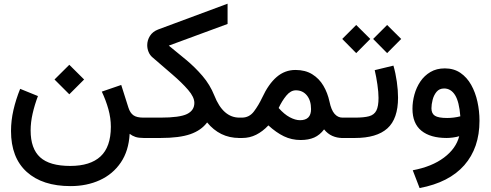

<svg xmlns="http://www.w3.org/2000/svg" viewBox="-20 -728 2588 1013"><path d="M267.6 -308.6 345.7 -386.2 423.8 -308.6 345.7 -230.5ZM564.9 -58.6Q564.9 -105 551.8 -152.1Q538.6 -199.2 517.1 -244.6L619.6 -279.8L657.7 -159.7Q666.5 -132.3 683.8 -119.9Q701.2 -107.4 736.3 -107.4H755.9V0H738.3Q711.4 0 694.6 -5.6Q677.7 -11.2 664.1 -22Q659.2 67.9 617.4 129.4Q575.7 190.9 506.8 222.4Q438 253.9 352.1 253.9Q204.1 253.9 121.1 179Q38.1 104 38.1 -37.1Q38.1 -91.8 51 -147.9Q64 -204.1 86.4 -259.3L180.2 -221.2Q162.6 -174.8 152.1 -128.7Q141.6 -82.5 141.6 -39.6Q141.6 56.2 191.7 101.8Q241.7 147.5 350.6 147.5Q456.1 147.5 510.3 97.4Q564.5 47.4 564.9 -58.6Z M870.6 -487.3Q915 -451.2 961.9 -412.4Q1008.8 -373.5 1048.3 -327.4Q1087.9 -281.2 1110.8 -224.1Q1156.7 -107.4 1243.2 -107.4H1257.3V0H1243.2Q1190.4 0 1147.9 -21Q1105.5 -42 1072.8 -82Q1041.5 -40 983.9 -20Q926.3 0 827.1 0H736.3V-107.4H826.7Q928.2 -107.4 966.8 -126.5Q1005.4 -145.5 1005.4 -185.1Q1005.4 -215.8 972.4 -253.9Q939.5 -292 888.9 -335.4Q838.4 -378.9 785.2 -424.8Q771 -436.5 763.9 -453.9Q756.8 -471.2 756.8 -489.7Q756.8 -515.6 771 -538.3Q785.2 -561 814 -572.3L1180.7 -708.5V-601.6Z M1396 -66.4Q1365.7 -34.2 1331.5 -17.1Q1297.4 0 1258.3 0H1237.8V-107.4H1255.9Q1295.4 -107.4 1320.1 -140.4Q1344.7 -173.3 1363.3 -212.9Q1396.5 -284.7 1439.7 -321.8Q1482.9 -358.9 1538.6 -358.9Q1590.8 -358.9 1627.4 -336.2Q1664.1 -313.5 1686.3 -275.6Q1708.5 -237.8 1718.3 -192.4Q1727.5 -147.5 1745.1 -127.4Q1762.7 -107.4 1786.6 -107.4H1799.8V0H1786.1Q1758.3 0 1733.4 -11Q1708.5 -22 1689.9 -45.4Q1667.5 -15.6 1637.7 -2.4Q1607.9 10.7 1566.4 10.7Q1518.6 10.7 1477.8 -9Q1437 -28.8 1396 -66.4ZM1450.2 -158.2Q1479.5 -125 1508.8 -109.4Q1538.1 -93.8 1563 -93.8Q1621.1 -93.8 1621.1 -152.3Q1621.1 -197.8 1599.1 -224.6Q1577.1 -251.5 1541 -251.5Q1513.7 -251.5 1490.7 -223.6Q1467.8 -195.8 1450.2 -158.2Z M2055.7 -381.8Q2067.4 -341.8 2073.7 -296.6Q2080.1 -251.5 2080.1 -212.9Q2080.1 -101.1 2023.7 -50.5Q1967.3 0 1853 0H1780.3V-107.4H1853Q1900.4 -107.4 1927.2 -114.7Q1954.1 -122.1 1965.6 -144.5Q1977.1 -167 1977.1 -211.4Q1977.1 -241.2 1971.2 -282Q1965.3 -322.8 1957 -357.9ZM1948.7 -522.5 2022.5 -596.2 2096.7 -522.5 2022.5 -447.8ZM1785.6 -522.5 1859.4 -596.2 1933.6 -522.5 1859.4 -447.8Z M2402.8 -9.3Q2388.2 -4.9 2369.4 -2.4Q2350.6 0 2336.9 0Q2250.5 0 2203.4 -38.3Q2156.2 -76.7 2156.2 -154.3Q2156.2 -191.4 2166.5 -229Q2176.8 -266.6 2197.8 -297.9Q2218.8 -329.1 2251 -348.1Q2283.2 -367.2 2327.1 -367.2Q2374.5 -367.2 2409.2 -343.5Q2443.8 -319.8 2466.1 -280Q2488.3 -240.2 2499 -191.2Q2509.8 -142.1 2509.8 -90.8Q2509.8 52.2 2429.7 143.6Q2349.6 234.9 2193.8 264.2L2157.7 170.4Q2258.8 151.4 2322.5 103.5Q2386.2 55.7 2402.8 -9.3ZM2408.7 -114.3Q2402.8 -191.4 2380.9 -226.3Q2358.9 -261.2 2323.2 -261.2Q2297.9 -261.2 2283.2 -243.4Q2268.6 -225.6 2262.5 -201.2Q2256.3 -176.8 2256.3 -156.7Q2256.3 -128.9 2274.7 -117.2Q2293 -105.5 2339.4 -105.5Q2356 -105.5 2373.8 -107.7Q2391.6 -109.9 2408.7 -114.3Z"/></svg>

Font: Vazir Medium UI
Style: Medium-UI
Weight: 500
Designer: Saber Rastikerdar
Foundry: Saber Rastikerdar
Version: Version 30.0.0